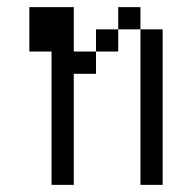

<svg xmlns="http://www.w3.org/2000/svg" viewBox="-20 -520 540 540"><path d="M125 -375Q125 -375 125 0H187.5V-312.5H250V-375H187.5Q187.5 -375 187.5 -500H62.5Q62.5 -500 62.5 -375ZM375 -437.5V0H437.5V-437.5ZM250 -375H312.5V-437.5H250ZM312.5 -437.5H375V-500H312.5Z"/></svg>

Font: Unifont
Style: Regular
Weight: 500
Version: Version 15.1.04